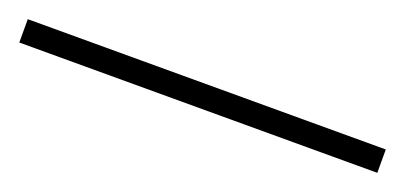

<svg xmlns="http://www.w3.org/2000/svg" viewBox="-19 -904 538 255"><g transform="rotate(20 250.0 -776.5)"><path d="M503 -760H-3V-793H503Z"/></g></svg>

Font: Noto Sans Arabic UI XLt
Style: Regular
Weight: 200
Designer: Monotype Design Team, Nadine Chahine and Nizar Qandah
Foundry: Monotype Imaging Inc.
Version: Version 2.010; ttfautohint (v1.8.4.7-5d5b)